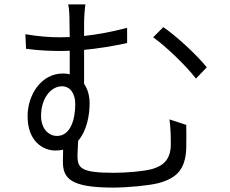

<svg xmlns="http://www.w3.org/2000/svg" viewBox="-20 -810 1040 870"><path d="M720 -687 674 -641C729 -602 820 -516 868 -454L917 -505C872 -561 778 -648 720 -687ZM238 -194C200 -194 166 -227 166 -285C166 -364 210 -419 261 -419C297 -419 321 -388 321 -338C321 -270 300 -194 238 -194ZM386 -342C386 -377 377 -407 361 -430V-584C424 -590 493 -601 556 -615V-684C493 -667 425 -654 361 -647V-701C361 -733 364 -770 367 -790H289C294 -770 295 -736 295 -701L296 -642L252 -641C202 -641 155 -645 95 -655L98 -589C155 -581 213 -579 257 -579L296 -580V-473C287 -476 276 -477 265 -477C168 -477 105 -382 105 -283C105 -168 177 -128 230 -128C243 -128 255 -129 266 -132L265 -78C265 -3 297 40 492 40C557 40 654 31 697 20C783 -3 820 -44 824 -138C825 -180 824 -206 824 -244L748 -269C753 -229 754 -197 754 -157C754 -88 721 -59 669 -44C633 -34 553 -27 496 -27C346 -27 331 -48 331 -106L334 -172C374 -218 386 -289 386 -342Z"/></svg>

Font: ChiuKong Gothic MN Normal
Style: Regular
Weight: 350
Designer: Ryoko NISHIZUKA 西塚涼子 (kana, bopomofo & ideographs); Paul D. Hunt (Latin, Greek & Cyrillic); Sandoll Communications 산돌커뮤니
Foundry: Adobe
Version: Version 1.300